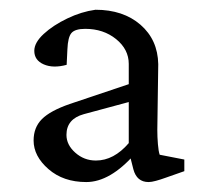

<svg xmlns="http://www.w3.org/2000/svg" viewBox="-20 -362 411 388"><path d="M154.3 5.9Q107.9 5.9 77.9 -20.3Q47.9 -46.4 47.9 -78.1Q47.9 -104.5 64.7 -121.3Q81.5 -138.2 121.1 -151.9L240.2 -191.9V-232.9Q240.2 -262.2 214.6 -283Q189 -303.7 152.3 -303.7Q131.8 -303.7 124.5 -295.4Q117.2 -287.1 116.2 -262.2L114.7 -231Q87.4 -223.6 68.4 -231.9Q49.3 -240.2 49.3 -259.3Q49.3 -275.9 68.4 -293.5Q87.4 -311 116 -324.7Q144.5 -338.4 172.9 -342.3Q229 -342.3 263.9 -312Q298.8 -281.7 299.8 -232.4L297.9 -99.6Q297.9 -85.4 299.1 -70.8Q300.3 -56.2 302.7 -49.3L352.5 -39.6V-16.1L314.9 -2.9Q304.2 1 295.2 3.4Q286.1 5.9 280.3 5.9Q256.3 5.9 249.5 -20L241.7 -50.8L252.9 -51.3Q202.6 5.9 154.3 5.9ZM173.8 -37.6Q210 -37.6 240.2 -72.8V-155.8L149.4 -131.3Q114.3 -121.6 114.3 -89.4Q114.3 -69.3 132.1 -53.5Q149.9 -37.6 173.8 -37.6Z"/></svg>

Font: Lateef Light
Style: Regular
Weight: 300
Designer: SIL International
Foundry: SIL International
Version: Version 4.200